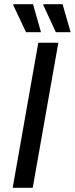

<svg xmlns="http://www.w3.org/2000/svg" viewBox="-20 -888 354 908"><path d="M103 -735.8 42 -865.2 43.9 -868.2H136.2L173.8 -735.8ZM244.1 -735.8 184.1 -865.2 186 -868.2H275.9L314 -735.8ZM40 0 161.1 -686H255.9L134.8 0Z"/></svg>

Font: Archivo
Style: Italic
Weight: 400
Italic angle: -10°
Designer: Hector Gatti
Foundry: Omnibus-Type
Version: Version 2.001